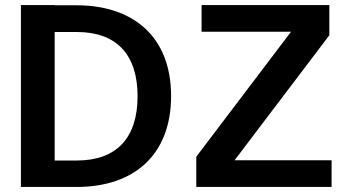

<svg xmlns="http://www.w3.org/2000/svg" viewBox="-20 -742 1382 762"><path d="M285 -615C443 -615 526 -525 526 -360C526 -195 443 -105 285 -105H197V-615ZM284 0C513 0 659 -128 659 -361C659 -597 508 -721 284 -721H197V-722H63V0ZM1296 -106H911L1287 -602V-722H780V-616H1135L759 -120V0H1296Z"/></svg>

Font: Perun SemiBold
Style: Regular
Weight: 600
Foundry: Copyright (c) Stefan Peev, Context Ltd, 2016
Version: Version 1.089